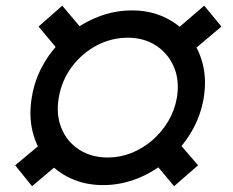

<svg xmlns="http://www.w3.org/2000/svg" viewBox="-20 -639 816 673"><path d="M341.8 9.8Q279.3 9.8 228.5 -13.4Q177.7 -36.6 143.3 -78.4Q108.9 -120.1 94.7 -176Q80.6 -231.9 91.3 -296.9Q101.6 -361.8 134.3 -417.5Q167 -473.1 215.3 -514.6Q263.7 -556.2 322 -579.3Q380.4 -602.5 442.9 -602.5Q504.4 -602.5 554.9 -579.3Q605.5 -556.2 640.4 -514.6Q675.3 -473.1 689.9 -417.5Q704.6 -361.8 694.3 -296.9Q683.6 -231.9 650.4 -176Q617.2 -120.1 568.6 -78.4Q520 -36.6 461.7 -13.4Q403.3 9.8 341.8 9.8ZM357.9 -86.9Q400.9 -86.9 440.7 -102.8Q480.5 -118.7 513.7 -147.2Q546.9 -175.8 569.6 -213.9Q592.3 -252 600.1 -296.9Q609.9 -356.9 589.6 -404.3Q569.3 -451.7 527.1 -479.2Q484.9 -506.8 428.2 -506.8Q369.6 -506.8 318.1 -479.2Q266.6 -451.7 231.4 -404.3Q196.3 -356.9 186 -296.9Q175.8 -237.8 195.1 -190.2Q214.4 -142.6 257.1 -114.7Q299.8 -86.9 357.9 -86.9ZM636.7 -445.3 577.6 -517.6 695.8 -619.1 756.3 -545.9ZM590.3 13.7 506.3 -86.9 589.4 -158.2 674.3 -59.6ZM92.3 13.7 33.2 -59.6 151.4 -158.2 211.4 -86.9ZM199.2 -445.3 115.2 -545.9 198.2 -619.1 283.7 -517.6Z"/></svg>

Font: Inter ExtraBold
Style: Italic
Weight: 800
Italic angle: -9.3988°
Designer: Rasmus Andersson
Foundry: rsms
Version: Version 4.001;git-66647c0bb